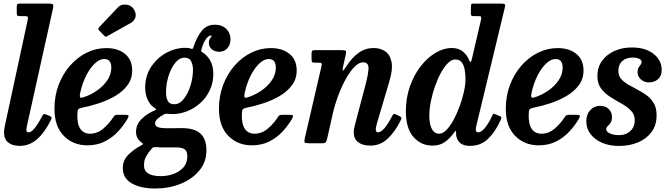

<svg xmlns="http://www.w3.org/2000/svg" viewBox="-20 -800 3730 1072"><path d="M275 -749 132 -104.5Q131 -99.5 129 -89Q127 -78.5 127 -75Q127 -61 139 -61Q155.5 -61 175 -86.2Q194.5 -111.5 215 -150Q220 -159.5 223 -162.2Q226 -165 236 -161L257.5 -152.5Q266.5 -148.5 267.8 -144.5Q269 -140.5 264.5 -131Q232 -63.5 189 -24.5Q146 14.5 90 14.5Q49.5 14.5 26 -4.2Q2.5 -23 2.5 -61.5Q2.5 -69.5 4.5 -82.2Q6.5 -95 8.5 -104L134.5 -688Q137.5 -702 134.8 -706Q132 -710 116.5 -710H92.5Q80.5 -710 77 -713.2Q73.5 -716.5 73.5 -728.5V-761.5Q73.5 -773.5 77.2 -776.8Q81 -780 92 -780H248Q273 -780 276.2 -774.5Q279.5 -769 275 -749Z M284 -193Q284 -264.5 307.5 -326.2Q331 -388 371.5 -434Q412 -480 464 -505.8Q516 -531.5 573.5 -531.5Q638.5 -531.5 678.2 -498.8Q718 -466 718 -406.5Q718 -359.5 691.8 -324.2Q665.5 -289 623 -264Q580.5 -239 531 -223Q481.5 -207 435.5 -198Q421.5 -195.5 416.8 -189Q412 -182.5 412 -163.5Q410 -108 428.5 -80.8Q447 -53.5 482.5 -53.5Q523 -53.5 556.2 -81.5Q589.5 -109.5 614 -147.5Q618.5 -154.5 623.2 -156.8Q628 -159 640.5 -159H677Q693.5 -159 696.8 -155.2Q700 -151.5 693 -138.5Q671 -100 639.2 -65.8Q607.5 -31.5 564.8 -10Q522 11.5 468 11.5Q388.5 11.5 336.2 -41.5Q284 -94.5 284 -193ZM443 -256Q483.5 -268.5 519.5 -293Q555.5 -317.5 578.5 -350.8Q601.5 -384 601.5 -423Q601.5 -444.5 592.2 -457.5Q583 -470.5 561.5 -470.5Q536.5 -470.5 510.2 -446.2Q484 -422 462.2 -380Q440.5 -338 428.5 -285Q424.5 -267.5 426 -259.5Q427.5 -251.5 443 -256ZM725.5 -751Q742 -726.5 736.5 -705Q731 -683.5 710.5 -672L580 -599Q574 -595 570.5 -595Q567 -595 562 -600.5L533 -630.5Q525 -639.5 533 -647.5L637 -757.5Q654.5 -777 682.8 -774.5Q711 -772 725.5 -751Z M665.5 138.5Q665.5 94.5 696.2 64.2Q727 34 764.5 14Q782 4 779.5 3.2Q777 2.5 766 -8Q739.5 -28.5 739.5 -63.5Q739.5 -103.5 768 -133Q796.5 -162.5 836 -180Q852.5 -187 852 -189Q851.5 -191 839.5 -200Q815.5 -216.5 803 -246.5Q790.5 -276.5 790.5 -310.5Q790.5 -376 823.5 -426.2Q856.5 -476.5 908.2 -504.8Q960 -533 1016 -533Q1035 -533 1046.5 -528Q1053 -526.5 1055 -527.5Q1057 -528.5 1059.5 -535.5Q1077.5 -591.5 1105.5 -626.8Q1133.5 -662 1179.5 -662Q1219.5 -662 1243.2 -638.8Q1267 -615.5 1267 -579.5Q1267 -550.5 1249.5 -530.8Q1232 -511 1203.5 -511Q1179.5 -511 1162.8 -525Q1146 -539 1146 -561.5Q1146 -574.5 1151.8 -583.5Q1157.5 -592.5 1160.5 -597Q1163.5 -601.5 1156 -601.5Q1145 -601.5 1130.2 -582.5Q1115.5 -563.5 1104.5 -523.5Q1102.5 -517 1102.8 -514.8Q1103 -512.5 1108 -509.5Q1135 -494 1153 -463Q1171 -432 1171 -388.5Q1171 -337.5 1151.2 -296Q1131.5 -254.5 1098.5 -224.8Q1065.5 -195 1025 -179Q984.5 -163 943 -163Q929 -163 917.5 -164.5Q909 -165.5 903.8 -164.8Q898.5 -164 890 -158Q873.5 -149.5 859.8 -137Q846 -124.5 846 -111.5Q846 -94.5 864 -89.2Q882 -84 909.5 -84Q917.5 -84 935.2 -84.2Q953 -84.5 971 -84.5Q989 -84.5 998 -84.5Q1067 -84.5 1099.8 -53.8Q1132.5 -23 1132.5 39.5Q1132.5 105 1092.5 152.8Q1052.5 200.5 987.8 226.5Q923 252.5 847.5 252.5Q764.5 252.5 715 223.5Q665.5 194.5 665.5 138.5ZM907 -285Q906.5 -258.5 916 -238.2Q925.5 -218 953 -218Q982.5 -218 1006 -247.5Q1029.5 -277 1043.5 -321.8Q1057.5 -366.5 1057.5 -412Q1057.5 -435.5 1047.8 -456.8Q1038 -478 1010.5 -478Q981 -478 957.5 -448.2Q934 -418.5 920.5 -374Q907 -329.5 907 -285ZM827.5 29.5Q809 50 796.5 71.8Q784 93.5 784 123Q783.5 183.5 878 183.5Q914.5 183.5 948.5 171.2Q982.5 159 1004 134.8Q1025.5 110.5 1026 73.5Q1026 45.5 1011.8 34.2Q997.5 23 963 23H892Q883 23 875 22.8Q867 22.5 855.5 21.5Q844 21 839 21.8Q834 22.5 827.5 29.5Z M1202.5 -193Q1202.5 -264.5 1226 -326.2Q1249.5 -388 1290 -434Q1330.5 -480 1382.5 -505.8Q1434.5 -531.5 1492 -531.5Q1557 -531.5 1596.8 -498.8Q1636.5 -466 1636.5 -406.5Q1636.5 -359.5 1610.2 -324.2Q1584 -289 1541.5 -264Q1499 -239 1449.5 -223Q1400 -207 1354 -198Q1340 -195.5 1335.2 -189Q1330.5 -182.5 1330.5 -163.5Q1328.5 -108 1347 -80.8Q1365.5 -53.5 1401 -53.5Q1441.5 -53.5 1474.8 -81.5Q1508 -109.5 1532.5 -147.5Q1537 -154.5 1541.8 -156.8Q1546.5 -159 1559 -159H1595.5Q1612 -159 1615.2 -155.2Q1618.5 -151.5 1611.5 -138.5Q1589.5 -100 1557.8 -65.8Q1526 -31.5 1483.2 -10Q1440.5 11.5 1386.5 11.5Q1307 11.5 1254.8 -41.5Q1202.5 -94.5 1202.5 -193ZM1361.5 -256Q1402 -268.5 1438 -293Q1474 -317.5 1497 -350.8Q1520 -384 1520 -423Q1520 -444.5 1510.8 -457.5Q1501.5 -470.5 1480 -470.5Q1455 -470.5 1428.8 -446.2Q1402.5 -422 1380.8 -380Q1359 -338 1347 -285Q1343 -267.5 1344.5 -259.5Q1346 -251.5 1361.5 -256Z M1740 -520H1888.5Q1907 -520 1910.5 -516.2Q1914 -512.5 1911 -497.5L1896 -430.5Q1891 -406.5 1894.5 -405.8Q1898 -405 1912.5 -428Q1945 -479 1982.8 -505.5Q2020.5 -532 2066.5 -532Q2102 -532 2129.8 -514Q2157.5 -496 2166 -454.2Q2174.5 -412.5 2152.5 -341L2084 -109Q2082 -102.5 2080 -91.8Q2078 -81 2078 -77.5Q2078 -61.5 2091 -61.5Q2107.5 -61.5 2127.8 -85.8Q2148 -110 2167.5 -148.5Q2172.5 -158.5 2176.2 -162.2Q2180 -166 2188.5 -162L2211 -151.5Q2219.5 -147 2221 -143Q2222.5 -139 2217 -127.5Q2185.5 -64 2144.2 -25.5Q2103 13 2048 13Q2005 13 1980 -5.8Q1955 -24.5 1955 -61.5Q1955 -80 1961.5 -102L2020 -324Q2036 -383 2037.5 -417.5Q2039 -452 2006.5 -452Q1983.5 -452 1958.8 -426.5Q1934 -401 1910.8 -359.2Q1887.5 -317.5 1868.8 -267.2Q1850 -217 1838.5 -167.5L1806.5 -25.5Q1803.5 -12 1799.2 -6Q1795 0 1778 0H1708.5Q1685.5 0 1681.5 -4.5Q1677.5 -9 1681.5 -27L1775 -430.5Q1778 -444 1774.8 -447Q1771.5 -450 1759 -450H1737.5Q1725 -450 1722.2 -454.8Q1719.5 -459.5 1719.5 -473V-498.5Q1719.5 -512.5 1723 -516.2Q1726.5 -520 1740 -520Z M2776.5 -132.5Q2747.5 -66.5 2706.2 -26Q2665 14.5 2604 14.5Q2567.5 14.5 2549 -2Q2530.5 -18.5 2527 -44Q2526.5 -49.5 2526.5 -54Q2526.5 -58.5 2526.5 -62Q2527 -76.5 2515 -59.5Q2494 -29 2465.2 -8Q2436.5 13 2394 13Q2331 13 2288.5 -35.2Q2246 -83.5 2246 -178Q2246 -254.5 2269.2 -319.2Q2292.5 -384 2330.2 -431.8Q2368 -479.5 2413 -505.8Q2458 -532 2501.5 -532Q2541 -532 2564.8 -511.8Q2588.5 -491.5 2597.5 -468.5Q2607.5 -440 2614 -468L2665.5 -689.5Q2667.5 -699 2666.5 -704.5Q2665.5 -710 2653 -710H2623.5Q2614 -710 2611.2 -713.5Q2608.5 -717 2609 -728L2609.5 -761Q2609.5 -771.5 2611.5 -775.8Q2613.5 -780 2623 -780H2774.5Q2793.5 -780 2798 -776.5Q2802.5 -773 2798.5 -757.5L2640 -99.5Q2636.5 -87.5 2636.5 -77.5Q2636.5 -61 2650 -61Q2667.5 -61 2688.8 -87.5Q2710 -114 2728.5 -154.5Q2731.5 -162 2734.5 -163.8Q2737.5 -165.5 2744.5 -162.5L2770 -152Q2778 -149 2779.2 -145.2Q2780.5 -141.5 2776.5 -132.5ZM2579 -358Q2579 -386 2574.5 -411.2Q2570 -436.5 2557.8 -452.2Q2545.5 -468 2521.5 -468Q2501.5 -468 2480.8 -447.5Q2460 -427 2441.5 -393Q2423 -359 2408.5 -317.5Q2394 -276 2385.5 -233.5Q2377 -191 2377 -154Q2377 -107.5 2391 -80.5Q2405 -53.5 2432 -53.5Q2452.5 -53.5 2473.5 -75.2Q2494.5 -97 2513.2 -132.2Q2532 -167.5 2547 -208.5Q2562 -249.5 2570.5 -289Q2579 -328.5 2579 -358Z M2804 -193Q2804 -264.5 2827.5 -326.2Q2851 -388 2891.5 -434Q2932 -480 2984 -505.8Q3036 -531.5 3093.5 -531.5Q3158.5 -531.5 3198.2 -498.8Q3238 -466 3238 -406.5Q3238 -359.5 3211.8 -324.2Q3185.5 -289 3143 -264Q3100.5 -239 3051 -223Q3001.5 -207 2955.5 -198Q2941.5 -195.5 2936.8 -189Q2932 -182.5 2932 -163.5Q2930 -108 2948.5 -80.8Q2967 -53.5 3002.5 -53.5Q3043 -53.5 3076.2 -81.5Q3109.5 -109.5 3134 -147.5Q3138.5 -154.5 3143.2 -156.8Q3148 -159 3160.5 -159H3197Q3213.5 -159 3216.8 -155.2Q3220 -151.5 3213 -138.5Q3191 -100 3159.2 -65.8Q3127.5 -31.5 3084.8 -10Q3042 11.5 2988 11.5Q2908.5 11.5 2856.2 -41.5Q2804 -94.5 2804 -193ZM2963 -256Q3003.5 -268.5 3039.5 -293Q3075.5 -317.5 3098.5 -350.8Q3121.5 -384 3121.5 -423Q3121.5 -444.5 3112.2 -457.5Q3103 -470.5 3081.5 -470.5Q3056.5 -470.5 3030.2 -446.2Q3004 -422 2982.2 -380Q2960.5 -338 2948.5 -285Q2944.5 -267.5 2946 -259.5Q2947.5 -251.5 2963 -256Z M3524 -127.5Q3524.5 -160.5 3503.2 -182.2Q3482 -204 3451 -221.2Q3420 -238.5 3388.8 -258Q3357.5 -277.5 3336.5 -305Q3315.5 -332.5 3315.5 -375Q3315.5 -425.5 3342 -461.2Q3368.5 -497 3412 -516Q3455.5 -535 3507 -535Q3584 -535 3629.2 -499.2Q3674.5 -463.5 3674.5 -409Q3674.5 -376.5 3654.2 -358.2Q3634 -340 3603 -340Q3576.5 -340 3558 -357Q3539.5 -374 3539.5 -397Q3540 -413.5 3545.5 -422.8Q3551 -432 3556.8 -438.8Q3562.5 -445.5 3562.5 -454Q3562.5 -465 3548.2 -471.8Q3534 -478.5 3513 -478.5Q3475 -478.5 3453.8 -458.5Q3432.5 -438.5 3432.5 -404.5Q3432.5 -377.5 3448 -359.5Q3463.5 -341.5 3487.8 -327.5Q3512 -313.5 3539.2 -299.5Q3566.5 -285.5 3591 -267.5Q3615.5 -249.5 3630.8 -222.8Q3646 -196 3646 -156.5Q3646 -101.5 3618 -63.2Q3590 -25 3542.2 -5Q3494.5 15 3435.5 15Q3384.5 15 3343.2 -2.2Q3302 -19.5 3277.8 -50.5Q3253.5 -81.5 3253.5 -123Q3253.5 -161 3275.5 -185Q3297.5 -209 3330.5 -209Q3360.5 -209 3378.8 -191.2Q3397 -173.5 3397 -146Q3396.5 -125 3388.5 -113.5Q3380.5 -102 3372.5 -94.8Q3364.5 -87.5 3364.5 -79Q3364.5 -65 3384.8 -55.2Q3405 -45.5 3437.5 -45.5Q3475 -45.5 3499.5 -68.5Q3524 -91.5 3524 -127.5Z"/></svg>

Font: Besley* Narrow Semi
Style: Italic
Weight: 600
Width: 4
Italic angle: -13°
Designer: Owen Earl
Foundry: indestructible type*
Version: Version 3.000; ttfautohint (v1.8.3)